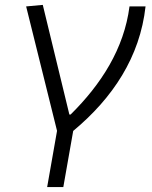

<svg xmlns="http://www.w3.org/2000/svg" viewBox="-20 -544 626 789"><path d="M173.8 224.6H240.2L280.8 -5.9C443.8 -141.6 555.2 -310.1 578.1 -517.6H512.2C489.7 -343.3 395.5 -197.3 270 -73.2H265.1L155.8 -523.9L87.4 -517.6L214.4 -6.3Z"/></svg>

Font: Cascadia Code NF Light
Style: Italic
Weight: 300
Italic angle: -10°
Monospace: yes
Designer: Aaron Bell
Foundry: Saja Typeworks
Version: Version 2404.023